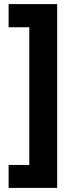

<svg xmlns="http://www.w3.org/2000/svg" viewBox="-20 -751 351 937"><path d="M22 54V166H259V-731H22V-618H123V54Z"/></svg>

Font: Noto Sans Khmer UI Condensed ExtraBold
Style: Regular
Weight: 800
Width: 3
Designer: Danh Hong and the Monotype Design Team
Foundry: Monotype Imaging Inc.
Version: Version 2.002